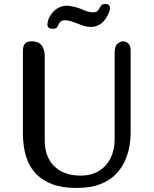

<svg xmlns="http://www.w3.org/2000/svg" viewBox="-20 -913 758 948"><path d="M201 -219Q201 -138 248 -92Q295 -46 378 -46Q431 -46 468.5 -69Q506 -92 526 -132.5Q546 -173 546 -223V-653Q546 -685 560 -697Q574 -709 587 -709Q601 -709 613 -699Q625 -689 625 -664V-254Q625 -226 619 -190.5Q613 -155 597 -119Q581 -83 551.5 -52.5Q522 -22 474.5 -3.5Q427 15 358 15Q286 15 238 -3.5Q190 -22 161 -51.5Q132 -81 117.5 -116.5Q103 -152 98 -187.5Q93 -223 93 -251V-659Q93 -687 103.5 -698Q114 -709 137 -709Q201 -709 201 -632ZM302 -813Q286 -813 279 -806.5Q272 -800 269 -792Q266 -784 261 -777.5Q256 -771 242 -771Q225 -771 219.5 -777Q214 -783 214 -791Q214 -809 225.5 -831Q237 -853 259.5 -869Q282 -885 314 -885Q322 -884 337 -881.5Q352 -879 377 -870Q394 -863 408.5 -857.5Q423 -852 439 -852Q453 -852 459 -857Q465 -862 469 -869Q474 -877 479 -885Q484 -893 501 -893Q513 -893 518 -887.5Q523 -882 523 -874Q523 -861 516 -847Q500 -810 477 -795Q454 -780 431 -780Q411 -780 395 -785Q379 -790 362 -797Q338 -806 325 -809.5Q312 -813 302 -813Z"/></svg>

Font: Marmelad
Style: Regular
Weight: 400
Designer: Manvel Shmavonyan
Foundry: Cyreal
Version: Version 1.110; ttfautohint (v1.8.4.7-5d5b)